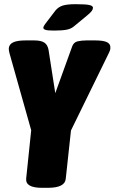

<svg xmlns="http://www.w3.org/2000/svg" viewBox="-20 -895 547 917"><path d="M180 2Q101 2 105 -42L129 -273L25 -642Q23 -649 22.5 -654.5Q22 -660 22 -665Q24 -684 43.5 -693Q63 -702 103 -702H143Q177 -702 192.5 -691Q208 -680 212 -656L244 -450L325 -674Q332 -693 350.5 -697.5Q369 -702 394 -702H434Q475 -702 492 -693Q509 -684 507 -665Q507 -655 500 -642L319 -272L294 -41Q290 2 209 2ZM238 -749Q207 -749 197 -752.5Q187 -756 187 -762Q187 -766 190 -771.5Q193 -777 203 -790L245 -845Q259 -862 280 -868.5Q301 -875 340 -875Q390 -875 407 -871Q424 -867 424 -858Q424 -851 418.5 -843Q413 -835 396 -821L333 -769Q319 -757 297.5 -753Q276 -749 238 -749Z"/></svg>

Font: Asap Condensed Condensed Black
Style: Italic
Weight: 900
Width: 3
Italic angle: -6°
Designer: Pablo Cosgaya
Foundry: Omnibus-Type
Version: Version 3.001; ttfautohint (v1.8.4.7-5d5b)